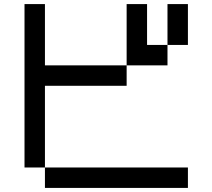

<svg xmlns="http://www.w3.org/2000/svg" viewBox="-20 -920 1040 940"><path d="M800 -700V-600H600V-900H700V-700ZM800 -900H900V-700H800ZM900 -100V0H200V-100ZM100 -100V-900H200V-600H600V-500H200V-100Z"/></svg>

Font: GalmuriMono9 Regular
Style: Regular
Weight: 400
Designer: Lee Minseo (quiple)
Version: Version 2.399;hotconv 1.1.1;makeotfexe 2.6.0 DEVELOPMENT